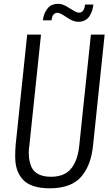

<svg xmlns="http://www.w3.org/2000/svg" viewBox="-20 -994 578 1024"><path d="M390.1 -878.4Q368.7 -879.4 335.2 -901.9Q301.8 -924.3 291 -925.3Q276.4 -927.7 266.6 -917.7Q256.8 -907.7 254.9 -885.7H209Q210 -897 213.1 -908.4Q216.3 -919.9 223.1 -932.9Q230 -945.8 239.3 -955.3Q248.5 -964.8 263.7 -969.7Q274.9 -973.6 288.1 -973.6Q293 -973.6 297.9 -973.1Q314 -971.7 333.5 -960.7Q353 -949.7 370.1 -938.7Q387.2 -927.7 396.5 -926.8Q412.6 -924.8 421.6 -935.1Q430.7 -945.3 433.6 -969.7H478Q476.1 -953.1 471.7 -938.7Q467.3 -924.3 458 -908.9Q448.7 -893.6 431.2 -884.8Q417 -877.9 398.4 -877.9Q394.5 -877.9 390.1 -878.4ZM245.6 10.3Q197.3 10.3 161.9 -0.7Q126.5 -11.7 106 -32.2Q85.4 -52.7 74 -81.3Q62.5 -109.9 61.5 -145Q61 -154.3 61 -164.1Q61 -190.9 63.5 -221.2L125 -809.6H198.7L136.7 -218.8Q133.3 -197.8 133.3 -178.2Q133.3 -165 134.8 -152.3Q138.7 -121.6 149.9 -99.1Q161.1 -76.7 187 -64Q212.9 -51.3 252.4 -51.3Q290.5 -51.3 318.4 -63.7Q346.2 -76.2 363.3 -99.9Q380.4 -123.5 389.6 -152.3Q398.9 -181.2 402.8 -218.8L464.8 -809.6H538.1L476.6 -221.2Q471.2 -168 456.8 -127.7Q442.4 -87.4 416.3 -55.2Q390.1 -22.9 347.2 -6.3Q304.2 10.3 245.6 10.3Z"/></svg>

Font: Oswald
Style: Light
Weight: 300
Designer: Vernon Adams
Foundry: Vernon Adams
Version: 3.0; ttfautohint (v0.95.6-bc232) -l 8 -r 50 -G 200 -x 0 -w "